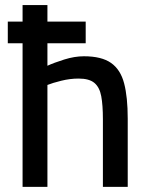

<svg xmlns="http://www.w3.org/2000/svg" viewBox="-20 -731 583 751"><path d="M10.5 -561.8V-646.5H315.2V-561.8ZM68.3 0V-711.2H165.5V-473.8Q190.7 -485.5 231.2 -498.2Q271.7 -510.9 308.1 -510.9Q377.3 -510.9 414.4 -484.8Q451.5 -458.7 465.5 -405Q479.6 -351.4 479.6 -266.9V0H382.5V-264.3Q382.5 -319.8 376 -354.7Q369.5 -389.7 349.2 -406.7Q328.9 -423.7 287.4 -423.7Q254.1 -423.7 219.7 -415.2Q185.3 -406.7 165.5 -398.7V0Z"/></svg>

Font: Titillium Web SemiBold
Style: Regular
Weight: 600
Designer: Mohamed Gaber, Accademia di Belle Arti di Urbino
Foundry: Kief Type Foundry, Accademia di Belle Arti di Urbino
Version: Version 3.000; ttfautohint (v1.8.4)